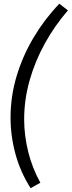

<svg xmlns="http://www.w3.org/2000/svg" viewBox="-20 -890 385 1030"><path d="M344.5 -834.3Q273.6 -752.6 220.7 -657.1Q167.9 -561.6 138.8 -458.4Q109.6 -355.3 109.6 -249.9Q109.6 -163.9 131.1 -76.6Q152.6 10.7 196.5 90.3L144.3 119.4Q89.6 33.8 63.1 -63.1Q36.6 -159.9 36.6 -259.3Q36.6 -373.3 69.3 -482.2Q102 -591.1 160.8 -689.6Q219.7 -788.1 298.3 -870.1Z"/></svg>

Font: Bitter Thin
Style: Italic
Weight: 100
Italic angle: -9°
Designer: Sol Matas, and Bitter project Authors
Foundry: Sol Matas
Version: Version 2.002